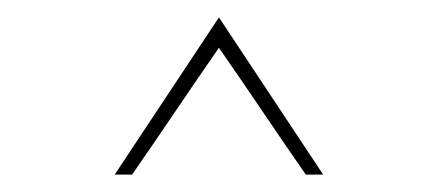

<svg xmlns="http://www.w3.org/2000/svg" viewBox="-20 -680 510 221"><path d="M132 -479Q157 -515 182 -552Q207 -589 232 -625Q257 -589 282 -552Q307 -515 332 -479H352Q322 -524 292 -569.5Q262 -615 232 -660Q202 -615 172 -569.5Q142 -524 112 -479Z"/></svg>

Font: Josefin Slab ExtraLight
Style: Regular
Weight: 250
Designer: Santiago Orozco
Foundry: Typemade
Version: Version 2.000